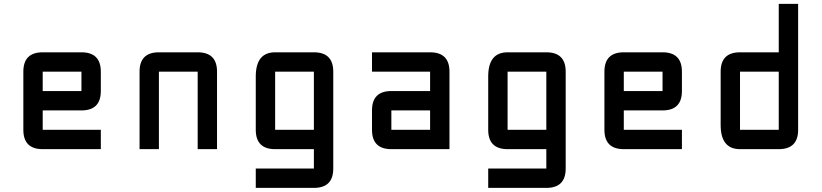

<svg xmlns="http://www.w3.org/2000/svg" viewBox="-20 -752 4142 968"><path d="M195.3 -488.3H390.6Q488.3 -488.3 488.3 -390.6V-293Q488.3 -195.3 390.6 -195.3H195.3V-97.7H488.3V0H195.3Q97.7 0 97.7 -97.7V-390.6Q97.7 -488.3 195.3 -488.3ZM390.6 -390.6H195.3V-293H390.6Z M976.6 -390.6H781.2V0H683.6V-390.6Q683.6 -488.3 781.2 -488.3H976.6Q1074.2 -488.3 1074.2 -390.6V0H976.6Z M1562.5 195.3H1269.5V97.7H1562.5V0H1367.2Q1269.5 0 1269.5 -97.7V-366.2Q1269.5 -488.3 1367.2 -488.3H1562.5Q1660.2 -488.3 1660.2 -390.6V97.7Q1660.2 195.3 1562.5 195.3ZM1367.2 -97.7H1562.5V-390.6H1367.2Z M2246.1 0H1953.1Q1855.5 0 1855.5 -97.7V-195.3Q1855.5 -293 1953.1 -293H2148.4V-390.6H1855.5V-488.3H2148.4Q2246.1 -488.3 2246.1 -390.6ZM1953.1 -97.7H2148.4V-195.3H1953.1Z M2734.4 195.3H2441.4V97.7H2734.4V0H2539.1Q2441.4 0 2441.4 -97.7V-366.2Q2441.4 -488.3 2539.1 -488.3H2734.4Q2832 -488.3 2832 -390.6V97.7Q2832 195.3 2734.4 195.3ZM2539.1 -97.7H2734.4V-390.6H2539.1Z M3125 -488.3H3320.3Q3418 -488.3 3418 -390.6V-293Q3418 -195.3 3320.3 -195.3H3125V-97.7H3418V0H3125Q3027.3 0 3027.3 -97.7V-390.6Q3027.3 -488.3 3125 -488.3ZM3320.3 -390.6H3125V-293H3320.3Z M4003.9 -97.7Q4003.9 0 3906.2 0H3710.9Q3613.3 0 3613.3 -122.1V-390.6Q3613.3 -488.3 3710.9 -488.3H3906.2V-732.4H4003.9ZM3710.9 -97.7H3906.2V-390.6H3710.9Z"/></svg>

Font: BabelStone Zanabazar
Style: Regular
Weight: 400
Designer: Andrew West
Foundry: Andrew West
Version: Version 10.002;August 6, 2021